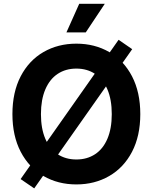

<svg xmlns="http://www.w3.org/2000/svg" viewBox="-20 -969 811 1019"><path d="M45.9 -363.3Q45.9 -479.5 89.8 -564Q133.8 -648.4 210.9 -692.9Q288.1 -737.3 385.3 -737.3Q482.4 -737.3 559.6 -692.9Q636.7 -648.4 680.7 -564Q724.6 -479.5 724.6 -363.3Q724.6 -247.6 680.7 -163.3Q636.7 -79.1 559.6 -34.7Q482.4 9.8 385.3 9.8Q288.1 9.8 210.9 -34.7Q133.8 -79.1 89.8 -163.6Q45.9 -248 45.9 -363.3ZM573.2 -363.3Q573.2 -440.4 550 -494.6Q526.9 -548.8 484.4 -576.9Q441.9 -605 385.3 -605Q328.6 -605 286.1 -576.9Q243.7 -548.8 220.5 -494.4Q197.3 -439.9 197.3 -363.3Q197.3 -286.6 220.5 -232.4Q243.7 -178.2 286.1 -150.4Q328.6 -122.6 385.3 -122.6Q441.9 -122.6 484.4 -150.4Q526.9 -178.2 550 -232.4Q573.2 -286.6 573.2 -363.3ZM89.4 -18.6 609.4 -757.8 681.6 -708 161.6 30.8ZM400.4 -948.7H536.1L435.1 -796.9H332.5Z"/></svg>

Font: Inter RS Variable
Style: Regular
Weight: 400
Designer: Rasmus Andersson (customised by Maria Ramos and Noel Pretorius)
Foundry: rsms
Version: Version 3.001;Glyphs 3.2.3 (3260)